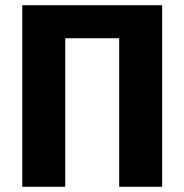

<svg xmlns="http://www.w3.org/2000/svg" viewBox="-20 -713 704 733"><path d="M599 0H435V-567H229V0H65V-693H599Z"/></svg>

Font: Fira Sans BGR
Style: Bold
Weight: 700
Designer: bBox Type GmbH & Carrois Corporate GbR & Edenspiekermann AG
Foundry: bBox Type GmbH & Carrois Corporate GbR & Edenspiekermann AG
Version: Version 4.301